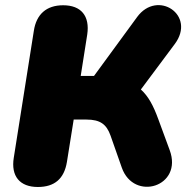

<svg xmlns="http://www.w3.org/2000/svg" viewBox="-20 -736 779 766"><path d="M131 10C198 10 236 -23 247 -90L274 -259H325C380 -259 405 -240 421 -195L466 -67C514 69 711 9 657 -137L611 -262C592 -314 572 -352 542 -379L677 -560C764 -676 608 -779 527 -668L355 -433H302L328 -598C339 -672 304 -715 232 -715C165 -715 125 -679 115 -613L35 -107C23 -33 59 10 131 10Z"/></svg>

Font: SN Pro Black
Style: Italic
Weight: 900
Italic angle: -9°
Designer: Tobias Whetton
Foundry: Supernotes
Version: Version 1.001;Glyphs 3.2 (3249)